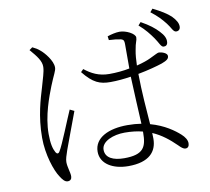

<svg xmlns="http://www.w3.org/2000/svg" viewBox="-92 -932 1183 1084"><g transform="rotate(-10 500.0 -390.5)"><path d="M833 -662C853 -634 860 -608 875 -607C888 -606 898 -613 899 -629C901 -649 892 -669 869 -693C847 -717 818 -740 771 -766L756 -749C792 -718 814 -689 833 -662ZM916 -731C936 -706 943 -680 959 -679C973 -678 983 -686 984 -701C985 -721 975 -740 951 -765C927 -787 898 -805 850 -829L835 -811C874 -781 894 -759 916 -731ZM126 -719C163 -676 187 -646 186 -612C185 -582 172 -548 159 -500C141 -440 110 -344 110 -219C110 -121 143 -26 168 11C181 32 194 48 210 48C226 48 234 38 234 23C234 0 221 -31 221 -60C221 -77 228 -98 238 -127C251 -164 297 -285 316 -337L291 -349C268 -298 214 -159 193 -126C185 -113 177 -115 170 -126C158 -148 150 -177 150 -234C150 -339 191 -443 212 -497C237 -560 251 -578 251 -598C251 -638 207 -688 189 -703C172 -718 164 -722 144 -732ZM677 -155V-150C677 -67 659 -25 547 -25C485 -25 440 -45 440 -92C440 -141 510 -167 573 -167C612 -167 646 -163 677 -155ZM577 -697C604 -696 628 -693 646 -689C659 -685 663 -679 663 -660V-519C628 -512 588 -508 547 -508C486 -508 444 -531 406 -561L391 -546C446 -477 485 -462 545 -462C583 -462 624 -466 663 -472C666 -381 673 -271 676 -200C651 -204 625 -206 596 -206C490 -206 405 -168 405 -87C405 -17 474 23 563 23C683 23 728 -32 728 -105L727 -138C780 -115 820 -82 858 -45C873 -30 884 -19 898 -19C912 -19 919 -30 919 -46C919 -64 907 -83 888 -100C858 -127 804 -167 724 -189C718 -268 709 -376 708 -480C767 -491 818 -505 848 -515C877 -526 890 -534 890 -551C890 -568 860 -578 843 -579C834 -579 823 -571 788 -555C772 -547 744 -537 708 -528C709 -561 711 -590 716 -615C723 -660 732 -666 732 -685C732 -707 681 -733 644 -733C623 -733 594 -726 574 -719Z"/></g></svg>

Font: Noto Serif JP Light
Style: Regular
Weight: 300
Designer: Ryoko NISHIZUKA 西塚涼子 (kana & ideographs); Frank Grießhammer (Latin, Greek & Cyrillic); Wenlong ZHANG 张文龙 (bopomofo); San
Foundry: Adobe
Version: Version 2.001;hotconv 1.1.0;makeotfexe 2.6.0